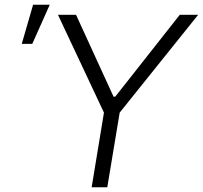

<svg xmlns="http://www.w3.org/2000/svg" viewBox="-20 -790 856 810"><path d="M224.6 -727.5H300.8L459 -382.3H466.3L738.3 -727.5H815.9L484.9 -314.9L432.6 0H366.7L418.5 -314.9ZM71.8 -605 119.6 -770H189.9L116.2 -605Z"/></svg>

Font: Inter Tight Light
Style: Italic
Weight: 300
Italic angle: -9.39999°
Designer: Rasmus Andersson
Foundry: rsms
Version: Version 3.004